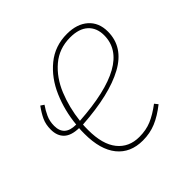

<svg xmlns="http://www.w3.org/2000/svg" viewBox="-144 -660 801 801"><g transform="rotate(-45 257.0 -259.5)"><path d="M134 -214Q133 -204 133 -183Q133 -98 168 -54.5Q203 -11 264 -11Q304 -11 336 -24.5Q368 -38 405 -66L417 -51Q378 -20 342 -5Q306 10 264 10Q191 10 151 -39.5Q111 -89 111 -182Q111 -204 112 -215Q67 -216 45.5 -236.5Q24 -257 24 -294Q24 -324 34.5 -347Q45 -370 64 -396L79 -386Q65 -366 55 -344Q45 -322 45 -295Q45 -234 113 -234H114Q121 -309 150 -376.5Q179 -444 231 -486.5Q283 -529 354 -529Q413 -529 447.5 -498.5Q482 -468 482 -415Q482 -324 391.5 -274.5Q301 -225 134 -214ZM136 -234Q460 -255 460 -415Q460 -459 432.5 -484Q405 -509 353 -509Q288 -509 241.5 -469.5Q195 -430 169.5 -367.5Q144 -305 136 -234Z"/></g></svg>

Font: Fira Sans Condensed Thin
Style: Italic
Weight: 250
Width: 3
Italic angle: -8°
Designer: Carrois Corporate & Edenspiekermann AG
Foundry: Carrois Corporate GbR & Edenspiekermann AG
Version: Version 4.203